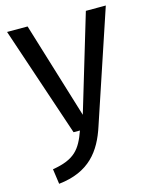

<svg xmlns="http://www.w3.org/2000/svg" viewBox="-119 -649 769 958"><g transform="rotate(-15 265.5 -169.5)"><path d="M521 -569H418L269 -72L117 -569H11L202 0H235C203 89 171 133 55 152L66 230C224 213 291 124 330 3Z"/></g></svg>

Font: Glow Sans SC Normal Medium
Style: Regular
Weight: 600
Designer: Ryoko NISHIZUKA (kana, bopomofo & ideographs); Paul D. Hunt (Latin, Greek & Cyrillic); Sandoll Communications, Soo-young
Version: Version 0.93